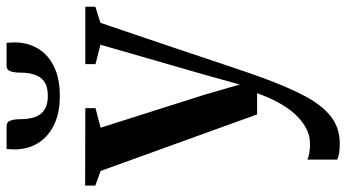

<svg xmlns="http://www.w3.org/2000/svg" viewBox="-261 -547 1054 584"><g transform="rotate(-90 266.0 -255.0)"><path d="M121 251.5Q105 251.5 92.2 249.5Q79.5 247.5 72.5 243.5V153Q79.5 156.5 93 158.8Q106.5 161 120 161Q145.5 161 168.2 149Q191 137 210.8 115.2Q230.5 93.5 246.5 64Q262.5 34.5 274.5 0H210L38 -476L-6.5 -492V-523L229 -522.5V-491.5L169.5 -476L270.5 -158L301 -52.5L329.5 -155.5L422 -476.5L363 -491.5V-522.5H537.5V-492L488.5 -476.5Q465.5 -409 443 -342.2Q420.5 -275.5 400.2 -215.2Q380 -155 363.8 -106.5Q347.5 -58 336.5 -26Q325.5 6 322 15Q293 94.5 264.8 147Q236.5 199.5 202.2 225.5Q168 251.5 121 251.5ZM174 -762Q187.5 -762 191.5 -749.5Q195.5 -737 195.5 -719.5Q195.5 -694.5 202 -675.8Q208.5 -657 224 -646.8Q239.5 -636.5 266.5 -636.5Q293.5 -636.5 308.8 -646.8Q324 -657 330.5 -675.8Q337 -694.5 337 -719.5Q337 -737 341 -749.5Q345 -762 358 -762H427.5Q428 -756.5 428.5 -750Q429 -743.5 429 -738Q429 -698 410.5 -666.8Q392 -635.5 355.5 -617.8Q319 -600 266.5 -600Q214.5 -600 178 -617.8Q141.5 -635.5 122.5 -666.8Q103.5 -698 103.5 -738Q103.5 -744 104 -750Q104.5 -756 105 -762Z"/></g></svg>

Font: Merriweather 96pt SemiBold
Style: Regular
Weight: 600
Version: Version 2.100